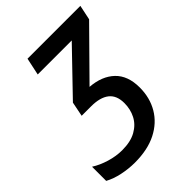

<svg xmlns="http://www.w3.org/2000/svg" viewBox="-215 -817 930 930"><g transform="rotate(-45 249.5 -352.0)"><path d="M155 10Q113 10 70 1Q27 -8 -6 -26V-123Q27 -102 70 -89Q113 -76 154 -76Q212 -76 249.5 -97Q287 -118 305 -153Q323 -188 323 -230Q323 -283 291 -308Q259 -333 198 -333H133L148 -408L357 -625H124L143 -714H505L489 -638L259 -405Q338 -399 383.5 -355.5Q429 -312 429 -231Q429 -161 397 -106.5Q365 -52 304 -21Q243 10 155 10Z"/></g></svg>

Font: Noto Sans SemiCondensed Medium
Style: Italic
Weight: 500
Width: 4
Italic angle: -12°
Designer: Monotype Design Team
Foundry: Monotype Imaging Inc.
Version: Version 2.013; ttfautohint (v1.8.4.7-5d5b)